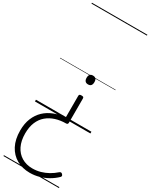

<svg xmlns="http://www.w3.org/2000/svg" viewBox="-431 -1209 1503 1922"><g transform="rotate(30 320.5 -248.0)"><path d="M374 -285Q389 -285 395 -281Q401 -277 401 -265V14Q401 24 396 29.5Q391 35 381 35Q316 35 260.5 52.5Q205 70 163 105.5Q121 141 98 196Q75 251 75 326Q75 410 104.5 470Q134 530 187.5 562Q241 594 311 594Q360 594 404 581.5Q448 569 488.5 546.5Q529 524 566 491Q574 485 582 485Q590 485 598 494Q607 503 607 511Q607 519 600 526Q562 563 515.5 589.5Q469 616 417.5 630.5Q366 645 311 645Q225 645 158.5 607.5Q92 570 54.5 498.5Q17 427 17 325Q17 244 42.5 182.5Q68 121 112.5 79Q157 37 217.5 13.5Q278 -10 347 -14V-265Q347 -277 353.5 -281Q360 -285 374 -285ZM374 -515Q397 -515 408 -502.5Q419 -490 419 -464Q419 -439 408 -426Q397 -413 374 -413Q352 -413 340.5 -426Q329 -439 329 -464Q329 -490 340.5 -502.5Q352 -515 374 -515ZM0 621H641V631H0ZM0 -20H641V0H0ZM0 -505H641V-500H0ZM0 -1141H641V-1131H0Z"/></g></svg>

Font: Playwrite BR Guides
Style: Regular
Weight: 400
Designer: Veronika Burian, José Scaglione
Foundry: TypeTogether
Version: Version 1.003